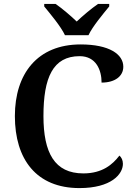

<svg xmlns="http://www.w3.org/2000/svg" viewBox="-20 -951 688 981"><path d="M312 -771H432C453 -816 507 -880 538 -918V-931H481C449 -909 402 -870 372 -841C342 -870 296 -909 264 -931H206V-918C237 -880 291 -816 312 -771ZM386 10C548 10 608 -61 608 -114C608 -133 600 -148 590 -156C556 -111 503 -65 406 -65C259 -65 202 -170 202 -358C202 -554 250 -664 387 -664C471 -664 499 -593 499 -529C568 -529 610 -562 610 -610C610 -674 538 -724 392 -724C171 -724 56 -574 56 -358C56 -137 166 10 386 10Z"/></svg>

Font: Noto Serif Yezidi SemiBold
Style: Regular
Weight: 600
Designer: Dalton Maag Ltd
Foundry: Dalton Maag Ltd
Version: Version 1.001